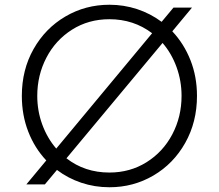

<svg xmlns="http://www.w3.org/2000/svg" viewBox="-20 -777 921 809"><path d="M220 -61 169 0H91L175 -101Q126 -153 99 -222.5Q72 -292 72 -373Q72 -483 121.5 -570.5Q171 -658 255.5 -707.5Q340 -757 441 -757Q502 -757 558 -738.5Q614 -720 661 -685L711 -745H789L706 -645Q755 -593 782.5 -523.5Q810 -454 810 -373Q810 -263 760.5 -175Q711 -87 626.5 -37.5Q542 12 441 12Q379 12 322.5 -7Q266 -26 220 -61ZM217 -151 621 -637Q543 -696 441 -696Q353 -696 283.5 -652Q214 -608 175.5 -534Q137 -460 137 -373Q137 -310 158 -252.5Q179 -195 217 -151ZM441 -50Q528 -50 597.5 -93.5Q667 -137 706 -211Q745 -285 745 -373Q745 -436 724 -494Q703 -552 665 -596L260 -110Q337 -50 441 -50Z"/></svg>

Font: Evergrow Sans
Style: Light
Weight: 300
Foundry: 10Web
Version: Version 1.000